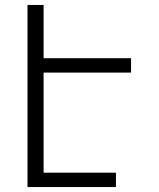

<svg xmlns="http://www.w3.org/2000/svg" viewBox="-20 -755 640 775"><path d="M91 0V-735H156V-520H509V-462H156V-58H448V0Z"/></svg>

Font: Iosevka Light Extended
Style: Regular
Weight: 300
Width: 7
Monospace: yes
Designer: Belleve Invis
Foundry: Belleve Invis
Version: Version 32.5.0; ttfautohint (v1.8.4)